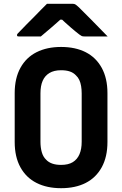

<svg xmlns="http://www.w3.org/2000/svg" viewBox="-20 -966 640 1006"><path d="M300 -720Q375 -720 429 -692.5Q483 -665 513 -610.5Q543 -556 543 -478V-222Q543 -144 513 -89.5Q483 -35 429 -7.5Q375 20 300 20Q226 20 171.5 -7.5Q117 -35 87 -89.5Q57 -144 57 -222V-478Q57 -556 87 -610.5Q117 -665 171.5 -692.5Q226 -720 300 -720ZM192 -223Q192 -193 199 -168.5Q206 -144 222 -129Q234 -116 253.5 -109Q273 -102 300 -102Q338 -102 361.5 -116.5Q385 -131 396.5 -158Q408 -185 408 -223V-477Q408 -497 405 -515Q402 -533 395.5 -547Q389 -561 378 -571Q365 -585 346 -591.5Q327 -598 300 -598Q263 -598 239 -583.5Q215 -569 203.5 -542.5Q192 -516 192 -477ZM226 -946Q241 -946 268 -946Q295 -946 321.5 -946Q348 -946 362 -946Q369 -946 374.5 -943Q380 -940 394 -927Q402 -919 418.5 -902.5Q435 -886 456.5 -864.5Q478 -843 500.5 -819.5Q523 -796 544 -775Q518 -775 484 -775Q450 -775 424 -775Q413 -775 408.5 -777Q404 -779 396 -785Q380 -797 352 -821Q324 -845 283 -884L335 -863Q319 -863 302.5 -863Q286 -863 269 -863L320 -885Q281 -849 250 -822.5Q219 -796 194 -775H80Q76 -775 73.5 -775.5Q71 -776 70 -778Q69 -780 69 -782Q69 -786 72.5 -790Q76 -794 90 -808Q103 -822 120.5 -839.5Q138 -857 157.5 -876.5Q177 -896 194.5 -914.5Q212 -933 226 -946Z"/></svg>

Font: Recursive Monospace
Style: Bold
Weight: 700
Version: Version 1.047